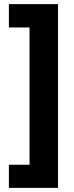

<svg xmlns="http://www.w3.org/2000/svg" viewBox="-20 -746 359 930"><path d="M23 52V164H261V-726H23V-613H123V52Z"/></svg>

Font: Noto Sans Myanmar SemiCondensed ExtraBold
Style: Regular
Weight: 800
Width: 4
Designer: Monotype Design Team
Foundry: Monotype Imaging Inc.
Version: Version 2.107